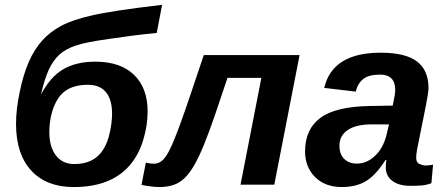

<svg xmlns="http://www.w3.org/2000/svg" viewBox="-20 -753 1815 783"><path d="M369.1 -501.5Q470.7 -501.5 526.4 -448Q582 -394.5 582 -298.3Q582 -239.7 563.2 -179.2Q544.4 -118.7 506.3 -75.7Q430.2 9.8 280.3 9.8Q169.4 9.8 107.4 -57.4Q45.4 -124.5 45.4 -248Q45.4 -307.6 60.5 -378.4Q75.2 -449.7 97.4 -500.5Q119.6 -551.3 151.9 -587.4Q184.1 -623.5 230.2 -647.9Q276.4 -672.4 356 -690.4Q395.5 -699.7 466.8 -710.4Q538.1 -721.2 641.1 -733.4L619.1 -618.7Q568.8 -613.8 521 -607.7Q473.1 -601.6 428.2 -594.7Q328.6 -581.1 288.1 -566.9Q248 -553.2 222.2 -530.3Q196.8 -506.8 179.4 -469.7Q162.1 -432.6 147 -367.2Q184.6 -439 237.3 -470.2Q290 -501.5 369.1 -501.5ZM338.4 -407.2Q283.2 -407.2 248.5 -383.8Q228 -370.1 214.1 -346.9Q200.2 -323.7 191.9 -294.9Q181.2 -257.8 181.2 -213.4Q181.2 -154.3 208 -119.1Q234.9 -84 283.2 -84Q362.3 -84 399.4 -140.6Q418.5 -169.4 427.7 -211.9Q437 -254.4 437 -290Q437 -346.7 412.1 -377Q387.2 -407.2 338.4 -407.2Z M771.5 -78.1Q752.9 -46.4 731.9 -25.9Q710.9 -6.3 686.3 1.7Q661.6 9.8 629.9 9.8Q611.3 9.8 587.9 6.3Q564.5 2.9 557.1 1L574.7 -89.8Q590.8 -85.4 606.4 -85.4Q621.1 -85.4 632.3 -91.8Q655.8 -103.5 681.6 -162.6Q688.5 -178.2 696.3 -198.2Q704.1 -218.3 713.4 -242.7Q731.4 -292 755.1 -362.1Q778.8 -432.1 811 -528.3H1201.7L1098.6 0H960.9L1045.9 -435.5H907.7Q892.6 -390.6 879.4 -351.3Q866.2 -312 854.5 -277.8Q831.1 -210 810.8 -160.4Q790.5 -110.8 771.5 -78.1Z M1654.8 4.9Q1606 4.9 1579.6 -15.6Q1553.2 -36.1 1553.2 -69.8Q1553.2 -86.4 1555.7 -101.1H1552.7Q1511.7 -37.6 1471.7 -13.9Q1431.6 9.8 1374 9.8Q1305.7 9.8 1264.9 -31Q1224.1 -71.8 1224.1 -135.7Q1224.1 -226.1 1286.4 -272.2Q1348.6 -318.4 1488.3 -320.8L1581.5 -322.3Q1591.8 -368.7 1591.8 -386.2Q1591.8 -448.7 1529.8 -448.7Q1483.9 -448.7 1461.4 -430.9Q1439 -413.1 1430.7 -379.4L1302.2 -394.5Q1335.9 -538.1 1532.2 -538.1Q1633.3 -538.1 1680.4 -502.4Q1727.5 -466.8 1727.5 -394Q1727.5 -376 1715.8 -317.4L1681.2 -145Q1677.2 -121.6 1677.2 -109.9Q1677.2 -89.8 1690.9 -84Q1704.6 -78.1 1715.8 -78.1Q1731.9 -78.1 1746.1 -81.5L1739.3 -5.9Q1718.8 2 1697.8 3.4Q1676.8 4.9 1654.8 4.9ZM1364.3 -158.7Q1364.3 -124.5 1383.5 -105.2Q1402.8 -85.9 1435.5 -85.9Q1474.6 -85.9 1506.8 -115.2Q1541.5 -146 1555.7 -200.7L1566.4 -245.6H1487.3Q1428.2 -244.1 1396.5 -221.7Q1364.3 -199.2 1364.3 -158.7Z"/></svg>

Font: Arimo
Style: Bold Italic
Weight: 700
Italic angle: -12°
Designer: Steve Matteson
Foundry: Monotype Imaging Inc.
Version: Version 1.33